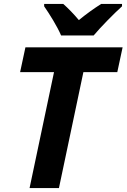

<svg xmlns="http://www.w3.org/2000/svg" viewBox="-20 -954 642 974"><path d="M254 -588 130 0H279L403 -588H575L602 -714H109L82 -588ZM204 -934V-922C231 -883 270 -821 290 -774H455C490 -816 560 -887 599 -922V-934H493C454 -909 419 -884 380 -852C357 -880 324 -914 301 -934Z"/></svg>

Font: BC Sans
Style: Bold Italic
Weight: 700
Italic angle: -12°
Designer: Monotype Design Team
Province of B.C.
Foundry: Monotype Imaging Inc.
Version: Version 2.000;GOOG;noto-source:20170915:90ef993387c0